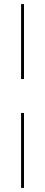

<svg xmlns="http://www.w3.org/2000/svg" viewBox="-20 -750 220 938"><path d="M97.2 -730V-363.8H83V-730ZM83 168V-198.2H97.2V168Z"/></svg>

Font: Human Sans Thin
Style: Regular
Weight: 100
Designer: Tim Radville
Foundry: Continuum
Version: Version 1.000;FEAKit 1.0